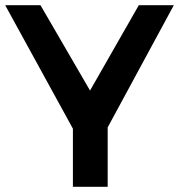

<svg xmlns="http://www.w3.org/2000/svg" viewBox="-21 -720 690 740"><path d="M649 -700H514L326 -371L135 -700H-1L260 -224V0H394V-229Z"/></svg>

Font: Argentum Sans Medium
Style: Regular
Weight: 500
Designer: Julieta Ulanovsky
Foundry: Julieta Ulanovsky
Version: Version 5.001;January 29, 2019;FontCreator 11.5.0.2425 64-bi